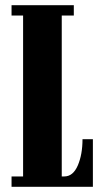

<svg xmlns="http://www.w3.org/2000/svg" viewBox="-20 -720 412 740"><path d="M24.5 0V-40H69V-660H24.5V-700H264.5V-660H218V-40H228Q261.5 -40 279.8 -82.2Q298 -124.5 298 -183.5H338V0Z"/></svg>

Font: Imbue 10pt Black
Style: Regular
Weight: 900
Designer: Tyler Finck
Foundry: Etcetera Type Company
Version: Version 1.102; ttfautohint (v1.8.3)